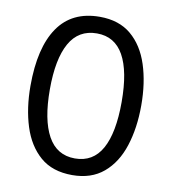

<svg xmlns="http://www.w3.org/2000/svg" viewBox="-82 -795 783 877"><g transform="rotate(10 309.5 -357.0)"><path d="M567 -358Q567 -253 540 -169.5Q513 -86 456 -38Q399 10 311 10Q219 10 162.5 -39Q106 -88 79.5 -171.5Q53 -255 53 -359Q53 -536 117.5 -630Q182 -724 311 -724Q400 -724 456.5 -676.5Q513 -629 540 -546Q567 -463 567 -358ZM143 -358Q143 -217 184.5 -142Q226 -67 310 -67Q394 -67 435 -141Q476 -215 476 -358Q476 -500 435 -573.5Q394 -647 311 -647Q226 -647 184.5 -573Q143 -499 143 -358Z"/></g></svg>

Font: Noto Sans Myanmar Condensed
Style: Regular
Weight: 400
Width: 3
Designer: Monotype Design Team
Foundry: Monotype Imaging Inc.
Version: Version 2.107; ttfautohint (v1.8.4.7-5d5b)